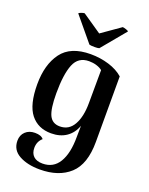

<svg xmlns="http://www.w3.org/2000/svg" viewBox="-176 -835 895 1152"><g transform="rotate(20 272.0 -259.5)"><path d="M41 110Q41 74 64.5 52Q88 30 125 30Q165 30 180 50Q151 75 151 116Q151 150 171 169Q191 188 229 188Q298 188 333 130Q368 72 368 -32Q368 -81 369 -104Q351 -54 311.5 -27Q272 0 215 0Q131 0 84 -59.5Q37 -119 37 -249Q37 -375 93.5 -451.5Q150 -528 278 -528Q339 -528 394.5 -511Q450 -494 486 -462V-44Q486 99 416 163Q346 227 225 227Q146 227 93.5 198Q41 169 41 110ZM367 -249 368 -459Q354 -471 331 -478Q308 -485 283 -485Q214 -485 188.5 -421.5Q163 -358 163 -237Q163 -138 182.5 -97.5Q202 -57 250 -57Q308 -57 337.5 -109.5Q367 -162 367 -249ZM282 -662 402 -746Q410 -746 424.5 -741Q439 -736 440 -732L313 -579Q304 -576 284 -576Q259 -576 250 -579L123 -732Q124 -736 137.5 -741Q151 -746 159 -746Z"/></g></svg>

Font: Arima Madurai ExtraBold
Style: Regular
Weight: 800
Designer: Joana Correia and Natanael Gama
Foundry: NDISCOVER
Version: Version 1.019